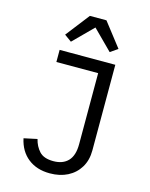

<svg xmlns="http://www.w3.org/2000/svg" viewBox="-137 -1021 874 1119"><g transform="rotate(15 300.0 -461.5)"><path d="M480 -698V-181Q480 -122 453.5 -78.5Q427 -35 381 -11.5Q335 12 274 12Q195 12 142.5 -29.5Q90 -71 74 -146L154 -163Q164 -121 191 -91.5Q218 -62 276 -62Q333 -62 364.5 -95Q396 -128 396 -196V-625H144V-698ZM363 -935 474 -792 429 -761 312 -878 195 -761 152 -792 263 -935Z"/></g></svg>

Font: Lilex Nerd Font
Style: Regular
Weight: 400
Designer: Mike Abbink, Paul van der Laan, Pieter van Rosmalen, Mikhael Khrustik
Foundry: Mikhael Khrustik
Version: Version 2.400; ttfautohint (v1.8.4.7-5d5b);Nerd Fonts 3.3.0